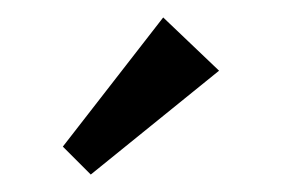

<svg xmlns="http://www.w3.org/2000/svg" viewBox="-20 -750 322 220"><path d="M231 -669 84 -550 52 -582 167 -730Z"/></svg>

Font: Gupter
Style: Bold
Weight: 700
Designer: Octavio Pardo
Version: Version 1.000